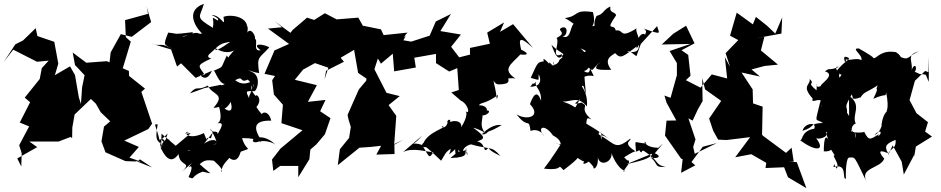

<svg xmlns="http://www.w3.org/2000/svg" viewBox="-74 -844 4906 1001"><path d="M662 -1 601 -22 650 -78 574 -111 699 -171 719 -199 663 -365 682 -382 599 -448 598 -474 566 -488 608 -627 582 -650 578 -739 698 -772 690 -810 714 -729 613 -652 556 -666 503 -571 497 -519 483 -525 376 -517 305 -570 317 -505 367 -452 354 -389 348 -302 337 -336 317 -453 291 -498 212 -452 230 -512 209 -626 121 -656 112 -697 46 -633 6 -613 -54 -522 -5 -585 119 -522 180 -528 144 -489 133 -432 55 -335 83 -311 29 -205 78 -185 26 -87 39 -45 37 24 16 -18 120 -77 79 -106H231L294 -130L302 -124L303 -179L315 -247L405 -333L467 -257L497 -216L484 -265L417 -327L374 -353L426 -303L451 -259L526 -187L550 -138L524 -231L468 -184L467 -177L455 -107L476 -50L580 -4L639 -2L656 -13L719 29L631 -6Z M1026 -123C982 -137 1019 -81 989 -150C891 -104 879 -172 912 -153C900 -157 870 -141 921 -150L842 -84L768 -147L766 -61C753 -178 716 -203 748 -195C736 -122 737 -109 780 -85C758 -87 742 -147 784 -99C781 -142 747 -93 800 -148C786 -98 769 -78 811 -114C778 -135 759 -57 761 -80C782 -33 815 20 857 -41C861 27 935 -2 870 54C967 -25 952 -32 909 28C936 10 923 50 909 79C946 97 917 75 982 51C1043 63 1030 70 967 12C989 -7 1001 -12 1041 -6C1074 23 1091 45 1081 54C1077 -6 1174 -37 1099 -43C1139 5 1166 -1 1181 -53C1248 -79 1209 -50 1188 -124C1288 -125 1287 -93 1286 -102C1268 -114 1351 -111 1366 -83C1345 -113 1304 -131 1275 -128C1231 -128 1233 -83 1289 -112C1242 -181 1252 -217 1340 -215C1331 -258 1301 -266 1291 -249C1258 -284 1263 -297 1259 -282C1300 -324 1262 -360 1260 -343C1208 -394 1261 -424 1248 -390C1251 -457 1218 -376 1152 -426C1200 -453 1173 -408 1218 -429C1271 -380 1212 -353 1227 -327C1207 -370 1202 -370 1255 -369C1275 -390 1281 -451 1241 -468C1191 -494 1235 -468 1277 -463C1264 -554 1276 -536 1330 -597C1305 -614 1230 -623 1285 -582C1229 -571 1298 -674 1225 -632C1289 -609 1237 -716 1216 -674C1224 -734 1199 -719 1149 -665C1179 -677 1203 -636 1214 -693C1223 -756 1131 -772 1091 -756C1102 -689 1083 -765 1029 -766C1093 -738 1044 -735 1065 -735C1016 -762 1046 -757 1036 -699C939 -757 969 -752 989 -824C900 -793 932 -717 979 -669C950 -662 972 -691 879 -651C877 -658 945 -667 929 -676C817 -663 864 -668 803 -674C773 -599 783 -617 826 -587C762 -628 763 -597 712 -618L818 -586L849 -497L870 -514L946 -438L1031 -475C1014 -437 986 -414 948 -483C958 -462 944 -449 994 -453C961 -503 944 -500 1029 -540C1019 -539 998 -548 1023 -567C1066 -604 1067 -618 1128 -626C1139 -637 1039 -558 1049 -593C1074 -577 1111 -562 1146 -581C1110 -537 1111 -551 1135 -519C1099 -579 1100 -536 1111 -560C1071 -477 1096 -502 1038 -474C1043 -493 1064 -405 1100 -406C1123 -424 1080 -390 1078 -402L993 -385L916 -357C957 -404 950 -366 1010 -398C1029 -348 1108 -358 1039 -282C1091 -282 1094 -320 1080 -296C1074 -255 1114 -282 1129 -313C1145 -252 1116 -254 1059 -309C1067 -298 1093 -216 1059 -201C1101 -209 1077 -176 1061 -145C1062 -169 1022 -146 1024 -173C1056 -109 1070 -90 1029 -88C1077 -91 1054 -141 987 -93C945 -57 911 -50 904 -62L951 -45L1035 -153Z M1396 -702 1323 -695 1433 -615 1357 -581 1305 -459 1360 -448 1345 -426 1354 -351 1401 -298 1393 -202 1417 -194 1503 -165 1388 -69 1344 -12 1351 47 1387 21H1481V80L1539 -14L1544 -64L1576 -92L1620 -144L1649 -228L1595 -264L1623 -323L1531 -313L1578 -400L1463 -428L1506 -481L1568 -515L1638 -491L1618 -430L1626 -475L1719 -522L1702 -543L1772 -584L1793 -464L1837 -434L1835 -423L1797 -378L1738 -245L1743 -221L1755 -182L1746 -125L1698 -66L1687 17L1800 -74L1859 -78L1913 -84L1888 -38L1983 -41L1982 -93L2030 -116L1981 -89L1992 -240L1979 -258L1952 -296L2010 -343L1941 -360L1878 -483L1896 -539L1912 -512L1995 -582L2042 -665L2051 -674L1926 -661L1912 -691L1818 -710L1843 -665L1794 -752L1681 -743L1620 -775L1564 -740L1527 -752L1452 -688L1438 -670L1464 -650L1540 -579L1466 -654L1357 -734Z M2329 -319C2369 -301 2378 -241 2353 -265C2369 -249 2342 -190 2314 -161C2353 -193 2318 -225 2272 -208C2279 -226 2257 -222 2258 -206C2265 -205 2242 -164 2228 -186C2273 -182 2161 -162 2134 -99C2136 -102 2105 -76 2153 -76C2063 -124 2059 -57 2126 -136L2027 -51C2079 -79 2163 -48 2186 -51C2163 -19 2168 -17 2130 -83C2135 -94 2183 -46 2226 -6C2260 -62 2242 -44 2311 -94C2258 -79 2286 -69 2266 -39C2344 -91 2307 -126 2299 -87C2297 -2 2317 -4 2316 -63C2334 -34 2353 -90 2274 -20C2373 -25 2348 -40 2356 -74C2360 1 2372 -57 2350 -61C2327 -40 2345 -107 2427 -91C2416 -120 2385 -85 2372 -94C2485 -60 2485 -88 2535 -31C2447 -72 2488 -76 2471 -72C2441 -37 2463 -98 2413 -107C2451 -119 2465 -127 2393 -178C2406 -177 2495 -140 2438 -144C2507 -212 2545 -187 2543 -193C2468 -148 2482 -170 2459 -146C2407 -201 2471 -252 2421 -251C2451 -220 2515 -283 2442 -265C2474 -251 2475 -296 2423 -295C2433 -313 2452 -298 2523 -349C2510 -309 2524 -320 2501 -411C2498 -449 2495 -403 2528 -404C2588 -405 2586 -423 2560 -465C2507 -410 2583 -445 2614 -434C2541 -483 2589 -507 2639 -560C2728 -550 2606 -606 2645 -578C2627 -646 2634 -658 2705 -594L2601 -718L2533 -678L2554 -727L2466 -674L2480 -616L2376 -594L2378 -476L2387 -503L2391 -563L2320 -545L2278 -600L2329 -664L2222 -682L2277 -771L2198 -732L2166 -658L2070 -627L2029 -634L2042 -657L1972 -586L1981 -472L2094 -492L2086 -543L2199 -563V-515L2268 -471L2310 -489L2319 -362L2358 -388L2279 -362Z M3318 -19 3383 -96 3351 -67C3363 -72 3354 -50 3355 -74C3281 -74 3277 -125 3296 -96C3226 -98 3238 -126 3242 -53C3163 -103 3222 -109 3212 -121C3133 -60 3136 -92 3053 -140C3034 -148 3067 -181 3062 -116C3066 -109 3031 -175 3118 -107C3008 -192 3001 -183 2968 -211C2971 -171 2975 -183 2981 -191C2987 -226 2982 -235 3010 -221C2941 -280 2999 -291 2964 -304C2967 -322 2886 -278 2950 -327C2906 -259 2953 -287 2859 -314C2907 -314 2940 -345 2986 -289C2993 -379 2940 -401 2968 -396C2987 -332 2980 -346 2973 -444C3027 -464 3033 -419 3002 -489C3000 -442 2968 -480 2938 -488C2933 -485 3032 -423 2971 -474C2999 -479 3036 -532 2931 -609C2921 -596 3006 -579 2972 -573C2974 -560 2941 -547 2983 -498C3034 -471 2988 -466 3076 -539C3007 -481 3025 -478 3113 -480C3069 -537 3116 -554 3133 -567C3163 -535 3171 -546 3256 -610C3265 -546 3162 -585 3209 -577L3244 -551L3267 -615L3352 -708C3360 -672 3386 -658 3282 -695C3313 -676 3272 -659 3291 -642C3300 -676 3262 -682 3245 -621C3311 -604 3239 -678 3245 -591C3282 -638 3223 -689 3251 -700C3149 -635 3183 -693 3136 -685C3129 -726 3076 -674 3138 -764C3133 -786 3103 -772 3108 -810C3069 -793 3076 -771 3036 -761C3011 -712 3034 -685 3048 -717C2978 -700 3042 -694 3017 -781C2913 -796 2947 -759 2871 -750C2924 -720 2918 -709 2932 -727C2892 -726 2911 -633 2858 -654C2885 -653 2892 -717 2851 -698C2829 -681 2887 -677 2828 -646C2847 -618 2791 -528 2860 -564C2843 -564 2873 -513 2865 -564C2838 -520 2822 -553 2801 -611C2856 -553 2891 -572 2841 -530C2845 -521 2804 -485 2811 -525C2823 -467 2783 -540 2790 -511C2732 -575 2773 -490 2773 -526C2727 -519 2733 -527 2693 -438C2750 -423 2729 -422 2735 -457C2768 -381 2678 -394 2690 -391C2724 -436 2690 -385 2721 -418C2709 -391 2749 -384 2747 -318C2726 -381 2704 -344 2689 -301C2751 -236 2673 -214 2619 -248C2679 -168 2683 -235 2692 -161C2714 -172 2748 -164 2762 -135C2724 -178 2762 -204 2809 -138C2772 -152 2853 -129 2849 -89C2792 -111 2858 -73 2861 -111C2857 -102 2797 -9 2762 35C2875 49 2824 2 2864 43C2957 -29 2965 -37 2897 -56C2981 23 2977 -9 2999 -8C2978 -32 2932 49 3016 -16C2943 -36 3025 18 3020 30C3020 44 3052 26 3041 -38C3043 33 3121 4 3114 -46C3113 -48 3140 32 3184 47C3163 63 3193 26 3205 8C3204 -30 3214 16 3180 -24C3265 -77 3222 -40 3259 -61C3278 -30 3264 -75 3292 -51C3368 -1 3336 12 3396 27C3333 28 3362 15 3320 -22C3360 -14 3379 -31 3335 -47C3313 -22 3304 -13 3192 12L3326 -43Z M4064 -1 4053 -74 4024 -47 3904 -136 3899 -142 3902 -288 3852 -305 3850 -378 3792 -466 3888 -445 3844 -482 3912 -500 3982 -507 3893 -581 3911 -652 3863 -644 4000 -669 4004 -753 3968 -669 3925 -710 3867 -756 3851 -717 3767 -778 3732 -658 3775 -635 3709 -567 3732 -496 3705 -546 3717 -435 3637 -456 3578 -387 3502 -426 3526 -449 3514 -558 3479 -582 3547 -618 3503 -710 3436 -668 3376 -612 3526 -615 3417 -578 3455 -515V-452L3422 -334L3390 -346L3401 -309L3452 -216L3401 -215L3393 -137L3477 -17L3485 -14L3477 57L3551 18L3531 1L3590 -79L3663 -98L3548 -42L3540 -78L3552 -117L3515 -227L3537 -215L3564 -273L3589 -317L3587 -437L3602 -378L3686 -318L3623 -226L3644 -163L3670 -116L3714 -114L3837 -129L3759 -24L3843 -40L3921 5L3917 32L4014 28L4034 80L4130 137L4080 1L4036 0Z M4342 -256C4346 -296 4320 -272 4367 -352C4384 -288 4392 -285 4369 -338C4377 -313 4429 -350 4410 -332C4433 -369 4439 -358 4502 -399C4484 -359 4516 -404 4479 -329C4552 -361 4541 -335 4546 -362C4565 -270 4542 -256 4549 -271C4559 -261 4532 -266 4522 -195C4527 -184 4501 -140 4486 -142C4534 -186 4520 -123 4491 -137C4493 -120 4453 -73 4510 -145C4462 -117 4457 -107 4432 -156C4386 -145 4343 -165 4370 -164C4357 -137 4369 -97 4383 -157C4398 -85 4374 -162 4388 -147C4339 -167 4389 -211 4389 -197C4362 -245 4426 -293 4352 -345L4353 -239ZM4753 -454C4696 -466 4753 -444 4695 -470C4712 -490 4693 -531 4673 -462C4699 -515 4638 -557 4717 -576C4648 -549 4672 -516 4590 -564C4611 -496 4576 -560 4603 -469C4629 -527 4636 -548 4597 -572C4522 -585 4500 -543 4482 -540C4465 -560 4400 -591 4406 -591C4356 -595 4426 -559 4417 -530C4390 -549 4328 -513 4334 -549C4381 -535 4326 -534 4280 -462C4379 -440 4312 -470 4375 -482C4312 -514 4326 -563 4335 -543C4338 -547 4333 -499 4340 -542C4311 -449 4326 -464 4271 -398C4350 -451 4294 -410 4301 -462C4321 -431 4259 -506 4299 -495C4240 -472 4257 -495 4227 -472C4289 -454 4196 -402 4206 -396C4168 -374 4189 -444 4183 -373C4124 -422 4181 -399 4147 -433C4155 -400 4100 -400 4163 -330C4150 -292 4223 -361 4209 -284C4207 -300 4225 -325 4203 -316C4175 -194 4172 -230 4217 -203C4140 -200 4180 -183 4110 -162C4120 -204 4187 -210 4171 -173C4092 -160 4116 -96 4091 -118C4177 -51 4235 -55 4179 -126C4185 -113 4254 -128 4231 -156C4284 -134 4213 -187 4245 -115C4219 -162 4221 -53 4221 -55C4279 -51 4242 -87 4278 -34C4257 -37 4308 10 4288 35C4265 3 4281 0 4271 27C4349 5 4313 91 4336 88C4334 24 4342 -20 4351 -22C4387 -25 4377 -33 4444 104C4405 28 4517 36 4536 -17C4511 -46 4500 -69 4556 -45C4533 -85 4549 -95 4595 -115C4601 -62 4559 -71 4556 -35L4580 -86L4627 -1L4638 66L4692 -36V-27L4701 -80L4785 -132L4749 -158L4764 -207L4704 -254L4668 -322L4696 -423L4749 -474L4766 -468L4769 -550L4768 -417Z"/></svg>

Font: Hussar Lance
Style: Regular
Weight: 700
Foundry: Cannot Into Space Fonts, PlusOne Fonts
Version: Version 2.27